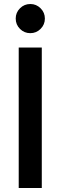

<svg xmlns="http://www.w3.org/2000/svg" viewBox="-20 -937 302 957"><path d="M73.3 0V-700H188.3V0ZM131 -771.7Q101 -771.7 79.7 -792.9Q58.3 -814.1 58.3 -844.7Q58.3 -874.3 79.6 -895.7Q100.8 -917 131.3 -917Q161 -917 182.3 -895.7Q203.7 -874.3 203.7 -844.3Q203.7 -814.3 182.3 -793Q161 -771.7 131 -771.7Z"/></svg>

Font: Fustat
Style: Regular
Weight: 400
Designer: Mohamed Gaber, Khaled Hosny, Laura Garcia Mut
Foundry: Kief Type Foundry, Alif Type Foundry, Hard Type Foundry
Version: Version 1.007